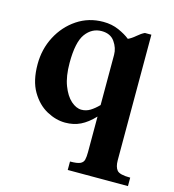

<svg xmlns="http://www.w3.org/2000/svg" viewBox="-95 -497 696 770"><g transform="rotate(15 253.0 -111.5)"><path d="M505.9 194.3H255.9V159.2Q285.2 159.2 297.6 153.6Q310.1 147.9 313 135.7Q315.9 123.5 315.9 104.5V-43.5Q287.6 -13.7 259.5 0Q231.4 13.7 196.3 13.7Q157.7 13.7 119.1 -7.3Q80.6 -28.3 54.9 -72Q29.3 -115.7 29.3 -184.1Q29.3 -247.1 56.9 -299.8Q84.5 -352.5 132.3 -384.5Q180.2 -416.5 240.7 -416.5Q276.4 -416.5 305.4 -403.6Q334.5 -390.6 352.5 -376Q366.7 -382.3 382.8 -396.2Q398.9 -410.2 412.6 -416.5H439.5V104.5Q439.5 132.3 450.7 145.8Q461.9 159.2 505.9 159.2ZM315.9 -91.3V-299.8Q315.9 -328.1 298.1 -353.5Q280.3 -378.9 243.7 -378.9Q203.6 -378.9 177.7 -344Q151.9 -309.1 151.9 -222.7Q151.9 -167 166.3 -129.4Q180.7 -91.8 202.4 -72.5Q224.1 -53.2 246.1 -53.2Q265.6 -53.2 282.5 -63.7Q299.3 -74.2 315.9 -91.3Z"/></g></svg>

Font: Scheherazade New
Style: Bold
Weight: 700
Designer: SIL International
Foundry: SIL International
Version: Version 4.000